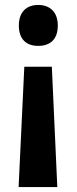

<svg xmlns="http://www.w3.org/2000/svg" viewBox="-20 -565 309 774"><path d="M213 -462C213 -517 181 -545 134 -545C86 -545 56 -516 56 -462C56 -407 86 -380 134 -380C183 -380 213 -407 213 -462ZM78 -296 55 189H211L189 -296Z"/></svg>

Font: Noto Sans Sinhala Condensed
Style: Bold
Weight: 700
Width: 3
Designer: Jelle Bosma - Monotype Design Team
Foundry: Monotype Imaging Inc.
Version: Version 2.006